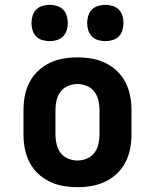

<svg xmlns="http://www.w3.org/2000/svg" viewBox="-20 -765 640 793"><path d="M300 8Q270 8 241 3Q212 -2 185 -15Q158 -28 136.5 -48.5Q115 -69 101.5 -95.5Q88 -122 82.5 -151Q77 -180 77 -210V-310Q77 -340 82.5 -369Q88 -398 101.5 -424.5Q115 -451 136.5 -471.5Q158 -492 185 -505Q212 -518 241 -523Q270 -528 300 -528Q330 -528 359 -523Q388 -518 415 -505Q442 -492 463.5 -471.5Q485 -451 498.5 -424.5Q512 -398 517.5 -369Q523 -340 523 -310V-210Q523 -180 517.5 -151Q512 -122 498.5 -95.5Q485 -69 463.5 -48.5Q442 -28 415 -15Q388 -2 359 3Q330 8 300 8ZM300 -102Q320 -102 339 -110Q358 -118 370 -134Q382 -150 386.5 -170Q391 -190 391 -210V-310Q391 -330 386.5 -350Q382 -370 370 -386Q358 -402 339 -410Q320 -418 300 -418Q280 -418 261 -410Q242 -402 230 -386Q218 -370 213.5 -350Q209 -330 209 -310V-210Q209 -190 213.5 -170Q218 -150 230 -134Q242 -118 261 -110Q280 -102 300 -102ZM415 -595Q400 -595 385 -599.5Q370 -604 359.5 -614.5Q349 -625 344.5 -640Q340 -655 340 -670Q340 -685 344.5 -700Q349 -715 359.5 -725.5Q370 -736 385 -740.5Q400 -745 415 -745Q430 -745 445 -740.5Q460 -736 470.5 -725.5Q481 -715 485.5 -700Q490 -685 490 -670Q490 -655 485.5 -640Q481 -625 470.5 -614.5Q460 -604 445 -599.5Q430 -595 415 -595ZM185 -595Q170 -595 155 -599.5Q140 -604 129.5 -614.5Q119 -625 114.5 -640Q110 -655 110 -670Q110 -685 114.5 -700Q119 -715 129.5 -725.5Q140 -736 155 -740.5Q170 -745 185 -745Q200 -745 215 -740.5Q230 -736 240.5 -725.5Q251 -715 255.5 -700Q260 -685 260 -670Q260 -655 255.5 -640Q251 -625 240.5 -614.5Q230 -604 215 -599.5Q200 -595 185 -595Z"/></svg>

Font: Iosevka HT Extrabold Extended
Style: Regular
Weight: 800
Width: 7
Monospace: yes
Designer: Belleve Invis
Foundry: Belleve Invis
Version: Version 32.3.0; ttfautohint (v1.8.4)